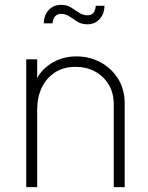

<svg xmlns="http://www.w3.org/2000/svg" viewBox="-20 -770 610 790"><path d="M88 0H133V-320Q133 -369 151.5 -408.5Q170 -448 205.5 -471.5Q241 -495 291 -495Q335 -495 370.5 -476Q406 -457 427 -422.5Q448 -388 448 -340V0H493V-345Q493 -403 465.5 -446.5Q438 -490 393 -514Q348 -538 295 -538Q241 -538 198 -513.5Q155 -489 133 -449V-526H88ZM339 -670Q370 -670 389.5 -691Q409 -712 410 -746H374Q371 -707 340 -707Q321 -707 305 -718Q289 -729 272 -739.5Q255 -750 231 -750Q200 -750 180.5 -729Q161 -708 160 -674H196Q198 -694 207.5 -703.5Q217 -713 230 -713Q250 -713 265.5 -702.5Q281 -692 298 -681Q315 -670 339 -670Z"/></svg>

Font: Plus Jakarta Sans ExtraLight
Style: Regular
Weight: 200
Designer: Gumpita Rahayu
Foundry: Tokotype
Version: Version 2.004; ttfautohint (v1.8.3)